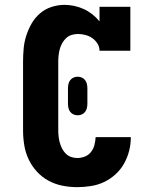

<svg xmlns="http://www.w3.org/2000/svg" viewBox="-20 -763 640 791"><path d="M298 8Q267 8 237 2Q207 -4 180 -18.5Q153 -33 132 -56Q111 -79 98 -106.5Q85 -134 80 -164.5Q75 -195 75 -226V-509Q75 -536 77.5 -563.5Q80 -591 88.5 -617Q97 -643 110.5 -666.5Q124 -690 145 -708Q166 -726 192.5 -734.5Q219 -743 246 -743Q266 -743 286.5 -738.5Q307 -734 325.5 -725.5Q344 -717 360.5 -704Q377 -691 390 -675V-735H517V-554H390Q390 -570 381.5 -583.5Q373 -597 360 -606Q347 -615 331.5 -619Q316 -623 301 -623Q288 -623 275 -619Q262 -615 252.5 -606Q243 -597 236.5 -585.5Q230 -574 226.5 -561.5Q223 -549 221.5 -535.5Q220 -522 220 -509V-226Q220 -213 221.5 -200Q223 -187 226.5 -174.5Q230 -162 236 -150.5Q242 -139 251 -130Q260 -121 272.5 -116.5Q285 -112 298 -112Q314 -112 329.5 -118Q345 -124 355 -137Q365 -150 369 -165.5Q373 -181 374 -198H519Q519 -169 512 -141.5Q505 -114 491 -89Q477 -64 455.5 -44.5Q434 -25 408.5 -13Q383 -1 354.5 3.5Q326 8 298 8ZM300 -288Q291 -288 283 -291.5Q275 -295 269.5 -302Q264 -309 262 -318Q260 -327 260 -336V-399Q260 -408 262 -417Q264 -426 269.5 -433Q275 -440 283 -443.5Q291 -447 300 -447Q309 -447 317 -443.5Q325 -440 330.5 -433Q336 -426 338 -417Q340 -408 340 -399V-336Q340 -327 338 -318Q336 -309 330.5 -302Q325 -295 317 -291.5Q309 -288 300 -288Z"/></svg>

Font: Iosevka Etoile Heavy
Style: Regular
Weight: 900
Designer: Belleve Invis
Foundry: Belleve Invis
Version: Version 22.1.2; ttfautohint (v1.8.4)